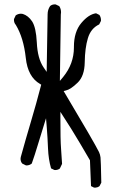

<svg xmlns="http://www.w3.org/2000/svg" viewBox="-20 -784 540 894"><path d="M324.2 -566.4V-563Q324.2 -486.8 273.9 -425.3L258.8 -407.2L263.2 -715.8Q264.2 -721.7 264.2 -726.6Q264.2 -742.7 255.9 -755.4L239.7 -763.2Q237.8 -763.7 236.3 -763.7Q222.2 -763.7 213.4 -755.9Q201.7 -738.8 201.7 -716.8L197.3 -449.2L182.6 -470.7Q154.8 -511.7 151.4 -586.4Q147.9 -656.2 129.4 -684.6Q111.3 -711.4 85.9 -719.2Q81.5 -720.2 77.6 -720.2Q64.5 -720.2 53.2 -712.4L45.4 -695.8Q44.9 -693.8 44.9 -692.4Q44.9 -677.7 53.7 -668Q89.8 -608.4 100.1 -514.2Q109.4 -425.8 166.5 -393.1L171.9 -389.6Q148.4 -299.3 124 -217.5Q99.6 -135.7 76.7 -52.7Q75.7 -48.8 75.7 -44.9Q75.7 -31.7 83.5 -22.5L100.1 -14.2Q101.6 -13.7 103 -13.7Q117.2 -13.7 127.9 -22.5Q142.6 -64 155.3 -106.9Q168 -149.9 194.3 -233.4L197.8 -190.9Q201.7 -142.1 203.6 -92.3Q205.6 -42.5 217.8 0L232.9 7.3Q234.9 7.8 236.3 7.8Q250 7.8 258.8 0.5L269 -21Q267.1 -57.1 264.2 -93.3Q261.2 -129.4 261.2 -235.4V-263.2Q293 -214.4 312 -183.6Q350.1 -122.1 398.9 -37.6L403.8 82.5L417.5 89.4Q419.4 89.8 423.3 89.8Q427.2 89.8 432.9 88.1Q438.5 86.4 443.4 82.5L451.7 66.4Q449.7 -37.6 448 -51.3Q446.3 -64.9 440.9 -76.2Q420.4 -118.2 276.4 -359.9L287.1 -362.8Q309.1 -367.7 341.8 -399.4Q373.5 -430.2 374.5 -493.2Q375.5 -561 389.2 -606Q402.8 -651.9 441.9 -670.4L449.7 -686Q450.2 -688 450.2 -689.5Q450.2 -703.6 442.9 -714.4L427.2 -722.2Q392.6 -717.3 358.9 -677.2Q324.2 -636.2 324.2 -566.4Z"/></svg>

Font: NaikaiFont
Style: Light
Weight: 300
Version: Version 1.89